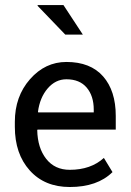

<svg xmlns="http://www.w3.org/2000/svg" viewBox="-20 -728 517 758"><path d="M350.1 -295.4Q350.1 -349.1 322.3 -382.1Q294.4 -415 242.2 -415Q199.2 -415 168.2 -378.9Q137.2 -342.8 129.9 -286.6L130.9 -284.2H350.1ZM255.4 10.3Q156.2 10.3 97.4 -55.2Q38.6 -120.6 38.6 -227.5V-247.1Q38.6 -347.2 98.4 -415.3Q158.2 -483.4 242.2 -483.4Q336.9 -483.4 387 -426.5Q437 -369.6 437 -270.5V-216.3H128.4L127 -214.4Q128.4 -144 162.4 -100.8Q196.3 -57.6 255.4 -57.6Q338.4 -57.6 390.1 -104.5L424.3 -48.3H423.8Q364.3 10.3 255.4 10.3ZM230.5 -708 307.1 -591.3H237.8L127.9 -705.6L129.4 -708Z"/></svg>

Font: Yantramanav
Style: Regular
Weight: 400
Version: Version 1.000;PS 1.0;hotconv 1.0.72;makeotf.lib2.5.5900; ttf